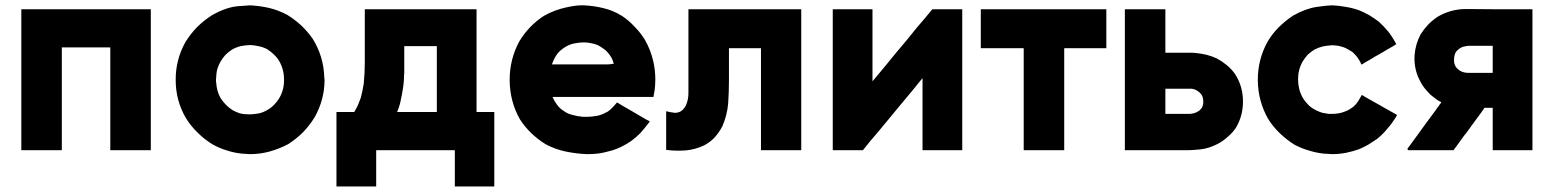

<svg xmlns="http://www.w3.org/2000/svg" viewBox="-20 -544 5729 708"><path d="M208 -369.1Q208 -328.1 208 -288.1Q208 -247.1 208 -207Q208 -176.8 208 -147.5Q208 -118.2 208 -88.9Q208 -63.5 208 -39.1Q208 -14.6 208 9.8Q205.1 9.8 203.1 9.8Q200.2 9.8 198.2 9.8Q183.6 9.8 168.9 9.8Q154.3 9.8 139.6 9.8Q128.9 9.8 119.1 9.8Q109.4 9.8 98.6 9.8Q88.9 9.8 79.1 9.8Q69.3 9.8 58.6 9.8Q58.6 7.8 58.6 4.9Q58.6 2.9 58.6 0Q58.6 -56.6 58.6 -113.3Q58.6 -170.9 58.6 -227.5Q58.6 -266.6 58.6 -305.7Q58.6 -344.7 58.6 -383.8Q58.6 -415 58.6 -446.3Q58.6 -478.5 58.6 -509.8Q61.5 -509.8 64.5 -509.8Q66.4 -509.8 69.3 -509.8Q121.1 -509.8 172.9 -509.8Q224.6 -509.8 276.4 -509.8Q312.5 -509.8 347.7 -509.8Q383.8 -509.8 418.9 -509.8Q448.2 -509.8 477.5 -509.8Q506.8 -509.8 536.1 -509.8Q536.1 -507.8 536.1 -504.9Q536.1 -502.9 536.1 -500Q536.1 -482.4 536.1 -463.9Q536.1 -446.3 536.1 -428.7Q536.1 -389.6 536.1 -350.6Q536.1 -311.5 536.1 -272.5Q536.1 -233.4 536.1 -194.3Q536.1 -155.3 536.1 -116.2Q536.1 -85 536.1 -53.7Q536.1 -21.5 536.1 9.8Q533.2 9.8 531.2 9.8Q528.3 9.8 526.4 9.8Q511.7 9.8 497.1 9.8Q482.4 9.8 467.8 9.8Q457 9.8 447.3 9.8Q437.5 9.8 426.8 9.8Q417 9.8 407.2 9.8Q397.5 9.8 386.7 9.8Q386.7 7.8 386.7 4.9Q386.7 2.9 386.7 0Q386.7 -43 386.7 -85.9Q386.7 -128.9 386.7 -172.9Q386.7 -202.1 386.7 -231.4Q386.7 -260.7 386.7 -291Q386.7 -310.5 386.7 -330.1Q386.7 -349.6 386.7 -369.1Q367.2 -369.1 346.7 -369.1Q326.2 -369.1 306.6 -369.1Q291 -369.1 275.4 -369.1Q259.8 -369.1 244.1 -369.1Q239.3 -369.1 234.4 -369.1Q228.5 -369.1 223.6 -369.1Q219.7 -369.1 215.8 -369.1Q211.9 -369.1 208 -369.1Z M901.4 24.4Q894.5 23.4 886.7 23.4Q878.9 23.4 872.1 22.5Q842.8 19.5 816.4 10.7Q790 2.9 763.7 -11.7Q733.4 -30.3 709 -54.7Q683.6 -79.1 665 -109.4Q627.9 -173.8 627.9 -248Q627 -322.3 663.1 -387.7Q681.6 -418 706.1 -443.4Q730.5 -467.8 760.7 -487.3Q815.4 -518.6 861.3 -521.5Q906.2 -524.4 901.4 -524.4Q938.5 -522.5 972.7 -514.6Q1005.9 -506.8 1039.1 -489.3Q1067.4 -471.7 1090.8 -450.2Q1114.3 -427.7 1132.8 -401.4Q1173.8 -335.9 1175.8 -257.8Q1176.8 -253.9 1176.8 -250Q1176.8 -176.8 1140.6 -112.3Q1122.1 -82 1097.7 -56.6Q1073.2 -32.2 1043 -12.7Q1009.8 4.9 974.6 14.6Q939.5 24.4 901.4 24.4ZM901.4 -377.9Q883.8 -377 868.2 -374Q851.6 -370.1 835.9 -361.3Q822.3 -352.5 811.5 -341.8Q800.8 -330.1 793 -316.4Q780.3 -293.9 778.3 -273.4Q776.4 -252 776.4 -250Q776.4 -247.1 776.4 -244.1Q776.4 -241.2 777.3 -238.3Q778.3 -223.6 782.2 -209Q786.1 -195.3 793.9 -181.6Q802.7 -168 813.5 -157.2Q824.2 -146.5 837.9 -137.7Q864.3 -123 884.8 -123Q905.3 -122.1 901.4 -122.1Q918.9 -123 935.5 -126Q952.1 -129.9 967.8 -139.6Q981.4 -147.5 992.2 -159.2Q1002.9 -169.9 1010.7 -183.6Q1028.3 -214.8 1027.3 -251Q1027.3 -288.1 1009.8 -318.4Q1002 -332 990.2 -342.8Q979.5 -353.5 965.8 -362.3Q949.2 -371.1 931.6 -374Q914.1 -377.9 901.4 -377.9Z M1286.1 -130.9Q1293.9 -143.6 1299.8 -156.2Q1305.7 -169.9 1310.5 -183.6Q1313.5 -196.3 1316.4 -209Q1319.3 -222.7 1321.3 -235.4Q1325.2 -275.4 1325.2 -315.4Q1325.2 -355.5 1325.2 -395.5Q1325.2 -411.1 1325.2 -427.7Q1325.2 -443.4 1325.2 -460Q1325.2 -472.7 1325.2 -485.4Q1325.2 -497.1 1325.2 -509.8Q1327.1 -509.8 1330.1 -509.8Q1332 -509.8 1335 -509.8Q1379.9 -509.8 1423.8 -509.8Q1468.8 -509.8 1513.7 -509.8Q1543.9 -509.8 1574.2 -509.8Q1604.5 -509.8 1635.7 -509.8Q1661.1 -509.8 1686.5 -509.8Q1711.9 -509.8 1737.3 -509.8Q1737.3 -507.8 1737.3 -504.9Q1737.3 -502.9 1737.3 -500Q1737.3 -457 1737.3 -414.1Q1737.3 -371.1 1737.3 -327.1Q1737.3 -297.9 1737.3 -268.6Q1737.3 -239.3 1737.3 -209Q1737.3 -189.5 1737.3 -169.9Q1737.3 -150.4 1737.3 -130.9Q1742.2 -130.9 1747.1 -130.9Q1752 -130.9 1756.8 -130.9Q1761.7 -130.9 1767.6 -130.9Q1772.5 -130.9 1777.3 -130.9Q1784.2 -130.9 1790 -130.9Q1796.9 -130.9 1802.7 -130.9Q1802.7 -128.9 1802.7 -126Q1802.7 -123 1802.7 -121.1Q1802.7 -91.8 1802.7 -63.5Q1802.7 -34.2 1802.7 -4.9Q1802.7 14.6 1802.7 35.2Q1802.7 54.7 1802.7 74.2Q1802.7 91.8 1802.7 109.4Q1802.7 127 1802.7 143.6Q1800.8 143.6 1797.9 143.6Q1795.9 143.6 1793 143.6Q1778.3 143.6 1764.6 143.6Q1750 143.6 1735.4 143.6Q1725.6 143.6 1715.8 143.6Q1706.1 143.6 1696.3 143.6Q1686.5 143.6 1676.8 143.6Q1667 143.6 1657.2 143.6Q1657.2 141.6 1657.2 138.7Q1657.2 136.7 1657.2 133.8Q1657.2 119.1 1657.2 103.5Q1657.2 87.9 1657.2 73.2Q1657.2 62.5 1657.2 51.8Q1657.2 42 1657.2 31.2Q1657.2 26.4 1657.2 20.5Q1657.2 15.6 1657.2 9.8Q1624 9.8 1591.8 9.8Q1558.6 9.8 1526.4 9.8Q1502 9.8 1477.5 9.8Q1453.1 9.8 1429.7 9.8Q1414.1 9.8 1398.4 9.8Q1382.8 9.8 1367.2 9.8Q1367.2 22.5 1367.2 35.2Q1367.2 47.9 1367.2 60.5Q1367.2 71.3 1367.2 82Q1367.2 91.8 1367.2 102.5Q1367.2 113.3 1367.2 123Q1367.2 133.8 1367.2 143.6Q1364.3 143.6 1362.3 143.6Q1359.4 143.6 1357.4 143.6Q1342.8 143.6 1328.1 143.6Q1314.5 143.6 1299.8 143.6Q1290 143.6 1280.3 143.6Q1270.5 143.6 1260.7 143.6Q1251 143.6 1240.2 143.6Q1230.5 143.6 1220.7 143.6Q1220.7 141.6 1220.7 138.7Q1220.7 136.7 1220.7 133.8Q1220.7 105.5 1220.7 76.2Q1220.7 46.9 1220.7 17.6Q1220.7 -2 1220.7 -21.5Q1220.7 -42 1220.7 -61.5Q1220.7 -79.1 1220.7 -96.7Q1220.7 -113.3 1220.7 -130.9Q1223.6 -130.9 1225.6 -130.9Q1228.5 -130.9 1231.4 -130.9Q1238.3 -130.9 1245.1 -130.9Q1252 -130.9 1258.8 -130.9Q1263.7 -130.9 1268.6 -130.9Q1273.4 -130.9 1277.3 -130.9Q1279.3 -130.9 1281.2 -130.9Q1282.2 -130.9 1284.2 -130.9Q1285.2 -130.9 1285.2 -130.9Q1286.1 -130.9 1286.1 -130.9ZM1470.7 -374Q1470.7 -371.1 1470.7 -369.1Q1470.7 -366.2 1470.7 -364.3Q1470.7 -357.4 1470.7 -350.6Q1470.7 -343.8 1470.7 -336.9Q1470.7 -321.3 1470.7 -312.5Q1470.7 -303.7 1470.7 -297.9Q1470.7 -292 1470.7 -286.1Q1470.7 -280.3 1470.7 -274.4Q1470.7 -269.5 1469.7 -264.6Q1469.7 -258.8 1469.7 -253.9Q1468.8 -238.3 1466.8 -223.6Q1464.8 -209 1461.9 -194.3Q1459 -178.7 1455.1 -162.1Q1451.2 -146.5 1444.3 -130.9Q1451.2 -130.9 1457 -130.9Q1463.9 -130.9 1469.7 -130.9Q1483.4 -130.9 1496.1 -130.9Q1509.8 -130.9 1523.4 -130.9Q1540 -130.9 1556.6 -130.9Q1574.2 -130.9 1590.8 -130.9Q1590.8 -143.6 1590.8 -156.2Q1590.8 -169.9 1590.8 -182.6Q1590.8 -203.1 1590.8 -223.6Q1590.8 -244.1 1590.8 -264.6Q1590.8 -292 1590.8 -319.3Q1590.8 -346.7 1590.8 -374Q1585 -374 1580.1 -374Q1574.2 -374 1568.4 -374Q1557.6 -374 1546.9 -374Q1535.2 -374 1524.4 -374Q1513.7 -374 1502.9 -374Q1492.2 -374 1481.4 -374Q1478.5 -374 1475.6 -374Q1473.6 -374 1470.7 -374Z M2017.6 -186.5Q2021.5 -176.8 2027.3 -168Q2033.2 -158.2 2040 -150.4Q2047.9 -141.6 2057.6 -135.7Q2066.4 -128.9 2078.1 -124Q2088.9 -120.1 2099.6 -118.2Q2110.4 -115.2 2122.1 -114.3Q2124 -114.3 2127 -113.3Q2128.9 -113.3 2130.9 -113.3Q2131.8 -113.3 2137.7 -113.3Q2143.6 -113.3 2145.5 -113.3Q2158.2 -113.3 2169.9 -115.2Q2181.6 -116.2 2194.3 -120.1Q2201.2 -123 2208 -126Q2214.8 -128.9 2221.7 -132.8Q2231.4 -139.6 2239.3 -148.4Q2247.1 -156.2 2254.9 -166Q2256.8 -165 2258.8 -164.1Q2260.7 -163.1 2262.7 -162.1Q2274.4 -154.3 2287.1 -147.5Q2299.8 -139.6 2312.5 -132.8Q2320.3 -127.9 2329.1 -123Q2336.9 -118.2 2345.7 -113.3Q2353.5 -109.4 2360.4 -104.5Q2368.2 -100.6 2376 -96.7Q2374 -93.8 2373 -91.8Q2371.1 -89.8 2369.1 -86.9Q2355.5 -69.3 2340.8 -52.7Q2325.2 -37.1 2306.6 -23.4Q2291 -12.7 2273.4 -3.9Q2255.9 4.9 2237.3 10.7Q2236.3 10.7 2210 17.6Q2184.6 24.4 2143.6 24.4Q2102.5 22.5 2065.4 14.6Q2027.3 6.8 1991.2 -12.7Q1962.9 -30.3 1939.5 -52.7Q1916 -75.2 1897.5 -103.5Q1860.4 -168.9 1859.4 -246.1Q1859.4 -248 1859.4 -250Q1859.4 -325.2 1894.5 -390.6Q1911.1 -418.9 1934.6 -443.4Q1957 -466.8 1985.4 -485.4Q2005.9 -497.1 2027.3 -504.9Q2048.8 -512.7 2067.4 -516.6Q2102.5 -524.4 2123 -524.4Q2143.6 -524.4 2132.8 -524.4Q2171.9 -522.5 2206.1 -513.7Q2240.2 -505.9 2273.4 -485.4Q2298.8 -468.8 2319.3 -446.3Q2340.8 -424.8 2357.4 -398.4Q2379.9 -359.4 2389.6 -315.4Q2396.5 -283.2 2396.5 -250Q2396.5 -238.3 2395.5 -225.6Q2394.5 -221.7 2394.5 -216.8Q2393.6 -212.9 2393.6 -209Q2392.6 -203.1 2391.6 -198.2Q2390.6 -192.4 2389.6 -186.5Q2387.7 -186.5 2385.7 -186.5Q2383.8 -186.5 2380.9 -186.5Q2335.9 -186.5 2290 -186.5Q2245.1 -186.5 2199.2 -186.5Q2168.9 -186.5 2139.6 -186.5Q2109.4 -186.5 2079.1 -186.5Q2070.3 -186.5 2061.5 -186.5Q2052.7 -186.5 2043.9 -186.5Q2037.1 -186.5 2031.2 -186.5Q2024.4 -186.5 2017.6 -186.5ZM2015.6 -306.6Q2027.3 -306.6 2038.1 -306.6Q2049.8 -306.6 2061.5 -306.6Q2082 -306.6 2101.6 -306.6Q2121.1 -306.6 2141.6 -306.6Q2161.1 -306.6 2180.7 -306.6Q2201.2 -306.6 2220.7 -306.6Q2229.5 -306.6 2239.3 -308.6Q2249 -310.5 2256.8 -306.6Q2260.7 -305.7 2255.9 -299.8Q2251 -294.9 2247.1 -294.9Q2244.1 -294.9 2245.1 -299.8Q2245.1 -303.7 2244.1 -306.6Q2244.1 -308.6 2243.2 -309.6Q2243.2 -311.5 2242.2 -312.5Q2239.3 -323.2 2234.4 -332Q2228.5 -341.8 2221.7 -349.6Q2213.9 -359.4 2204.1 -365.2Q2195.3 -372.1 2183.6 -377.9Q2171.9 -382.8 2159.2 -384.8Q2146.5 -387.7 2132.8 -387.7Q2118.2 -387.7 2103.5 -384.8Q2087.9 -382.8 2074.2 -376Q2063.5 -371.1 2053.7 -363.3Q2043.9 -356.4 2036.1 -346.7Q2029.3 -337.9 2024.4 -328.1Q2019.5 -318.4 2015.6 -307.6Q2015.6 -307.6 2015.6 -307.6Q2015.6 -307.6 2015.6 -306.6Z M2668 -366.2Q2668 -349.6 2668 -333Q2668 -316.4 2668 -299.8Q2668 -287.1 2668 -274.4Q2668 -260.7 2668 -248Q2668 -204.1 2665 -161.1Q2661.1 -118.2 2643.6 -78.1Q2631.8 -55.7 2615.2 -37.1Q2598.6 -19.5 2576.2 -7.8Q2543 7.8 2507.8 10.7Q2495.1 11.7 2482.4 11.7Q2460 11.7 2436.5 8.8Q2436.5 6.8 2436.5 4.9Q2436.5 2 2436.5 0Q2436.5 -14.6 2436.5 -29.3Q2436.5 -43.9 2436.5 -58.6Q2436.5 -68.4 2436.5 -78.1Q2436.5 -86.9 2436.5 -96.7Q2436.5 -105.5 2436.5 -115.2Q2436.5 -124 2436.5 -132.8Q2437.5 -132.8 2437.5 -133.8Q2441.4 -132.8 2449.2 -130.9Q2459 -128.9 2468.8 -127.9Q2478.5 -127.9 2487.3 -131.8Q2495.1 -135.7 2500 -141.6Q2504.9 -147.5 2508.8 -154.3Q2519.5 -177.7 2518.6 -205.1Q2518.6 -232.4 2518.6 -257.8Q2518.6 -281.2 2518.6 -305.7Q2518.6 -329.1 2518.6 -353.5Q2518.6 -376 2518.6 -398.4Q2518.6 -420.9 2518.6 -443.4Q2518.6 -460 2518.6 -476.6Q2518.6 -493.2 2518.6 -509.8Q2521.5 -509.8 2523.4 -509.8Q2526.4 -509.8 2528.3 -509.8Q2574.2 -509.8 2619.1 -509.8Q2664.1 -509.8 2709 -509.8Q2739.3 -509.8 2770.5 -509.8Q2801.8 -509.8 2832 -509.8Q2858.4 -509.8 2883.8 -509.8Q2909.2 -509.8 2934.6 -509.8Q2934.6 -507.8 2934.6 -504.9Q2934.6 -502.9 2934.6 -500Q2934.6 -482.4 2934.6 -463.9Q2934.6 -446.3 2934.6 -428.7Q2934.6 -389.6 2934.6 -350.6Q2934.6 -311.5 2934.6 -272.5Q2934.6 -233.4 2934.6 -194.3Q2934.6 -155.3 2934.6 -116.2Q2934.6 -85 2934.6 -53.7Q2934.6 -21.5 2934.6 9.8Q2932.6 9.8 2929.7 9.8Q2927.7 9.8 2924.8 9.8Q2910.2 9.8 2895.5 9.8Q2880.9 9.8 2866.2 9.8Q2856.4 9.8 2845.7 9.8Q2835.9 9.8 2826.2 9.8Q2815.4 9.8 2805.7 9.8Q2795.9 9.8 2786.1 9.8Q2786.1 7.8 2786.1 4.9Q2786.1 2.9 2786.1 0Q2786.1 -43 2786.1 -85.9Q2786.1 -127.9 2786.1 -170.9Q2786.1 -200.2 2786.1 -229.5Q2786.1 -258.8 2786.1 -288.1Q2786.1 -307.6 2786.1 -327.1Q2786.1 -346.7 2786.1 -366.2Q2772.5 -366.2 2759.8 -366.2Q2746.1 -366.2 2733.4 -366.2Q2722.7 -366.2 2711.9 -366.2Q2701.2 -366.2 2690.4 -366.2Q2686.5 -366.2 2682.6 -366.2Q2679.7 -366.2 2675.8 -366.2Q2673.8 -366.2 2671.9 -366.2Q2669.9 -366.2 2668 -366.2Z M3197.3 -244.1Q3219.7 -270.5 3242.2 -297.9Q3263.7 -324.2 3286.1 -351.6Q3304.7 -374 3323.2 -395.5Q3341.8 -418 3359.4 -440.4Q3374 -458 3388.7 -474.6Q3403.3 -492.2 3418 -509.8Q3418.9 -509.8 3419.9 -509.8Q3420.9 -509.8 3421.9 -509.8Q3425.8 -509.8 3428.7 -509.8Q3432.6 -509.8 3435.5 -509.8Q3443.4 -509.8 3451.2 -509.8Q3458 -509.8 3465.8 -509.8Q3473.6 -509.8 3480.5 -509.8Q3488.3 -509.8 3496.1 -509.8Q3503.9 -509.8 3511.7 -509.8Q3520.5 -509.8 3528.3 -509.8Q3528.3 -507.8 3528.3 -504.9Q3528.3 -502.9 3528.3 -500Q3528.3 -443.4 3528.3 -386.7Q3528.3 -329.1 3528.3 -272.5Q3528.3 -233.4 3528.3 -194.3Q3528.3 -155.3 3528.3 -116.2Q3528.3 -85 3528.3 -53.7Q3528.3 -21.5 3528.3 9.8Q3525.4 9.8 3523.4 9.8Q3520.5 9.8 3518.6 9.8Q3503.9 9.8 3489.3 9.8Q3475.6 9.8 3460.9 9.8Q3451.2 9.8 3441.4 9.8Q3431.6 9.8 3421.9 9.8Q3412.1 9.8 3402.3 9.8Q3391.6 9.8 3381.8 9.8Q3381.8 7.8 3381.8 4.9Q3381.8 2.9 3381.8 0Q3381.8 -32.2 3381.8 -64.5Q3381.8 -96.7 3381.8 -128.9Q3381.8 -151.4 3381.8 -173.8Q3381.8 -195.3 3381.8 -217.8Q3381.8 -227.5 3381.8 -237.3Q3381.8 -247.1 3381.8 -255.9Q3360.4 -229.5 3337.9 -202.1Q3315.4 -175.8 3293 -148.4Q3274.4 -126 3256.8 -104.5Q3238.3 -82 3219.7 -59.6Q3205.1 -42 3190.4 -25.4Q3176.8 -7.8 3162.1 9.8Q3161.1 9.8 3159.2 9.8Q3158.2 9.8 3157.2 9.8Q3146.5 9.8 3135.7 9.8Q3124 9.8 3113.3 9.8Q3106.4 9.8 3098.6 9.8Q3090.8 9.8 3084 9.8Q3075.2 9.8 3067.4 9.8Q3059.6 9.8 3050.8 9.8Q3050.8 7.8 3050.8 4.9Q3050.8 2.9 3050.8 0Q3050.8 -56.6 3050.8 -113.3Q3050.8 -170.9 3050.8 -227.5Q3050.8 -266.6 3050.8 -305.7Q3050.8 -344.7 3050.8 -383.8Q3050.8 -415 3050.8 -446.3Q3050.8 -478.5 3050.8 -509.8Q3053.7 -509.8 3056.6 -509.8Q3058.6 -509.8 3061.5 -509.8Q3075.2 -509.8 3089.8 -509.8Q3104.5 -509.8 3118.2 -509.8Q3127.9 -509.8 3137.7 -509.8Q3148.4 -509.8 3158.2 -509.8Q3168 -509.8 3177.7 -509.8Q3187.5 -509.8 3197.3 -509.8Q3197.3 -507.8 3197.3 -504.9Q3197.3 -502.9 3197.3 -500Q3197.3 -467.8 3197.3 -435.5Q3197.3 -403.3 3197.3 -371.1Q3197.3 -348.6 3197.3 -326.2Q3197.3 -304.7 3197.3 -282.2Q3197.3 -274.4 3197.3 -267.6Q3197.3 -259.8 3197.3 -252.9Q3197.3 -251 3197.3 -248Q3197.3 -246.1 3197.3 -244.1Z M3754.9 -366.2Q3739.3 -366.2 3723.6 -366.2Q3709 -366.2 3693.4 -366.2Q3680.7 -366.2 3668 -366.2Q3656.2 -366.2 3643.6 -366.2Q3631.8 -366.2 3620.1 -366.2Q3608.4 -366.2 3596.7 -366.2Q3596.7 -368.2 3596.7 -371.1Q3596.7 -373 3596.7 -376Q3596.7 -389.6 3596.7 -404.3Q3596.7 -418 3596.7 -432.6Q3596.7 -442.4 3596.7 -452.1Q3596.7 -460.9 3596.7 -470.7Q3596.7 -480.5 3596.7 -490.2Q3596.7 -500 3596.7 -509.8Q3599.6 -509.8 3601.6 -509.8Q3604.5 -509.8 3606.4 -509.8Q3657.2 -509.8 3708 -509.8Q3757.8 -509.8 3808.6 -509.8Q3842.8 -509.8 3877.9 -509.8Q3912.1 -509.8 3946.3 -509.8Q3974.6 -509.8 4002.9 -509.8Q4031.2 -509.8 4059.6 -509.8Q4059.6 -507.8 4059.6 -504.9Q4059.6 -502.9 4059.6 -500Q4059.6 -495.1 4059.6 -491.2Q4059.6 -486.3 4059.6 -482.4Q4059.6 -472.7 4059.6 -462.9Q4059.6 -453.1 4059.6 -443.4Q4059.6 -433.6 4059.6 -423.8Q4059.6 -415 4059.6 -405.3Q4059.6 -395.5 4059.6 -385.7Q4059.6 -376 4059.6 -366.2Q4057.6 -366.2 4054.7 -366.2Q4052.7 -366.2 4049.8 -366.2Q4032.2 -366.2 4014.6 -366.2Q3997.1 -366.2 3978.5 -366.2Q3966.8 -366.2 3955.1 -366.2Q3942.4 -366.2 3930.7 -366.2Q3923.8 -366.2 3917 -366.2Q3910.2 -366.2 3904.3 -366.2Q3904.3 -326.2 3904.3 -285.2Q3904.3 -245.1 3904.3 -205.1Q3904.3 -175.8 3904.3 -146.5Q3904.3 -117.2 3904.3 -87.9Q3904.3 -63.5 3904.3 -39.1Q3904.3 -14.6 3904.3 9.8Q3901.4 9.8 3898.4 9.8Q3896.5 9.8 3893.6 9.8Q3878.9 9.8 3864.3 9.8Q3849.6 9.8 3835 9.8Q3825.2 9.8 3815.4 9.8Q3804.7 9.8 3794.9 9.8Q3785.2 9.8 3775.4 9.8Q3764.6 9.8 3754.9 9.8Q3754.9 7.8 3754.9 4.9Q3754.9 2.9 3754.9 0Q3754.9 -43 3754.9 -85.9Q3754.9 -127.9 3754.9 -170.9Q3754.9 -200.2 3754.9 -229.5Q3754.9 -258.8 3754.9 -288.1Q3754.9 -297.9 3754.9 -307.6Q3754.9 -317.4 3754.9 -327.1Q3754.9 -336.9 3754.9 -346.7Q3754.9 -356.4 3754.9 -366.2Z M4277.3 -349.6Q4286.1 -349.6 4293.9 -349.6Q4302.7 -349.6 4311.5 -349.6Q4319.3 -349.6 4326.2 -349.6Q4334 -349.6 4341.8 -349.6Q4345.7 -349.6 4354.5 -349.6Q4364.3 -349.6 4364.3 -349.6Q4370.1 -349.6 4377 -349.6Q4382.8 -349.6 4388.7 -348.6Q4410.2 -346.7 4429.7 -341.8Q4449.2 -336.9 4467.8 -328.1Q4487.3 -317.4 4503.9 -303.7Q4520.5 -290 4533.2 -272.5Q4562.5 -228.5 4563.5 -172.9Q4563.5 -171.9 4563.5 -169.9Q4563.5 -116.2 4537.1 -72.3Q4524.4 -53.7 4507.8 -40Q4492.2 -25.4 4472.7 -14.6Q4437.5 3.9 4406.2 6.8Q4376 9.8 4364.3 9.8Q4336.9 9.8 4309.6 9.8Q4282.2 9.8 4254.9 9.8Q4237.3 9.8 4219.7 9.8Q4201.2 9.8 4183.6 9.8Q4169.9 9.8 4156.2 9.8Q4141.6 9.8 4127.9 9.8Q4127.9 7.8 4127.9 4.9Q4127.9 2.9 4127.9 0Q4127.9 -56.6 4127.9 -113.3Q4127.9 -170.9 4127.9 -227.5Q4127.9 -266.6 4127.9 -305.7Q4127.9 -344.7 4127.9 -383.8Q4127.9 -415 4127.9 -446.3Q4127.9 -478.5 4127.9 -509.8Q4130.9 -509.8 4133.8 -509.8Q4135.7 -509.8 4138.7 -509.8Q4153.3 -509.8 4168 -509.8Q4182.6 -509.8 4197.3 -509.8Q4207 -509.8 4216.8 -509.8Q4227.5 -509.8 4237.3 -509.8Q4247.1 -509.8 4256.8 -509.8Q4267.6 -509.8 4277.3 -509.8Q4277.3 -507.8 4277.3 -504.9Q4277.3 -502.9 4277.3 -500Q4277.3 -481.4 4277.3 -463.9Q4277.3 -445.3 4277.3 -426.8Q4277.3 -415 4277.3 -402.3Q4277.3 -389.6 4277.3 -377Q4277.3 -373 4277.3 -369.1Q4277.3 -365.2 4277.3 -360.4Q4277.3 -358.4 4277.3 -355.5Q4277.3 -352.5 4277.3 -349.6ZM4277.3 -216.8Q4277.3 -215.8 4277.3 -214.8Q4277.3 -213.9 4277.3 -211.9Q4277.3 -209 4277.3 -206.1Q4277.3 -203.1 4277.3 -200.2Q4277.3 -191.4 4277.3 -182.6Q4277.3 -173.8 4277.3 -165Q4277.3 -155.3 4277.3 -144.5Q4277.3 -134.8 4277.3 -124Q4280.3 -124 4284.2 -124Q4287.1 -124 4290 -124Q4297.9 -124 4305.7 -124Q4313.5 -124 4320.3 -124Q4328.1 -124 4346.7 -124Q4365.2 -124 4365.2 -124Q4373 -124 4379.9 -126Q4386.7 -127 4393.6 -130.9Q4398.4 -133.8 4403.3 -136.7Q4407.2 -140.6 4411.1 -145.5Q4418 -157.2 4417 -170.9Q4417 -184.6 4410.2 -195.3Q4406.2 -200.2 4402.3 -204.1Q4397.5 -208 4392.6 -210.9Q4388.7 -212.9 4383.8 -214.8Q4379.9 -215.8 4375 -216.8Q4374 -216.8 4373 -216.8Q4373 -216.8 4372.1 -216.8Q4370.1 -216.8 4368.2 -216.8Q4366.2 -216.8 4365.2 -216.8Q4359.4 -216.8 4353.5 -216.8Q4347.7 -216.8 4341.8 -216.8Q4333 -216.8 4325.2 -216.8Q4316.4 -216.8 4308.6 -216.8Q4300.8 -216.8 4293.9 -216.8Q4286.1 -216.8 4278.3 -216.8Q4278.3 -216.8 4278.3 -216.8Q4277.3 -216.8 4277.3 -216.8Z M4890.6 -377Q4874 -376 4858.4 -373Q4842.8 -369.1 4827.1 -361.3Q4813.5 -352.5 4802.7 -342.8Q4793 -332 4784.2 -318.4Q4766.6 -288.1 4766.6 -252Q4766.6 -214.8 4783.2 -184.6Q4791 -170.9 4801.8 -160.2Q4811.5 -149.4 4825.2 -141.6Q4835 -135.7 4845.7 -131.8Q4856.4 -127 4868.2 -126Q4871.1 -125 4874 -125Q4877 -125 4879.9 -124Q4880.9 -124 4885.7 -124Q4889.6 -124 4890.6 -124Q4903.3 -124 4916 -126Q4927.7 -127.9 4939.5 -132.8Q4948.2 -135.7 4956.1 -140.6Q4962.9 -144.5 4970.7 -150.4Q4981.4 -160.2 4988.3 -170.9Q4995.1 -181.6 5002 -194.3Q5003.9 -192.4 5005.9 -191.4Q5008.8 -190.4 5010.7 -188.5Q5024.4 -180.7 5038.1 -172.9Q5051.8 -165 5064.5 -158.2Q5074.2 -152.3 5083 -147.5Q5091.8 -142.6 5100.6 -137.7Q5108.4 -132.8 5116.2 -128.9Q5124 -124 5131.8 -120.1Q5129.9 -117.2 5128.9 -115.2Q5127.9 -113.3 5127 -111.3Q5112.3 -87.9 5095.7 -69.3Q5080.1 -49.8 5058.6 -32.2Q5043 -21.5 5027.3 -11.7Q5010.7 -2 4992.2 5.9Q4967.8 14.6 4943.4 19.5Q4918 24.4 4891.6 24.4Q4884.8 23.4 4877 23.4Q4869.1 23.4 4861.3 22.5Q4833 19.5 4805.7 10.7Q4778.3 2.9 4752.9 -10.7Q4723.6 -29.3 4699.2 -52.7Q4674.8 -76.2 4656.2 -105.5Q4619.1 -170.9 4618.2 -247.1Q4618.2 -248 4618.2 -250Q4618.2 -324.2 4653.3 -388.7Q4670.9 -418.9 4694.3 -442.4Q4718.8 -466.8 4748 -486.3Q4794.9 -512.7 4835.9 -518.6Q4877 -524.4 4891.6 -524.4Q4918 -523.4 4942.4 -518.6Q4967.8 -514.6 4992.2 -505.9Q5011.7 -498 5030.3 -487.3Q5047.9 -476.6 5064.5 -463.9Q5085 -445.3 5100.6 -425.8Q5116.2 -405.3 5128.9 -380.9Q5127 -379.9 5125 -378.9Q5123 -377.9 5121.1 -376Q5107.4 -368.2 5093.8 -360.4Q5081.1 -352.5 5067.4 -344.7Q5058.6 -339.8 5049.8 -335Q5041 -329.1 5032.2 -324.2Q5024.4 -319.3 5016.6 -315.4Q5008.8 -310.5 5001 -305.7Q4999 -308.6 4998 -310.5Q4997.1 -313.5 4996.1 -315.4Q4990.2 -326.2 4983.4 -335Q4975.6 -344.7 4966.8 -352.5Q4959 -357.4 4950.2 -362.3Q4942.4 -367.2 4933.6 -370.1Q4924.8 -373 4916 -375Q4907.2 -376 4897.5 -377Q4895.5 -377 4893.6 -377Q4890.6 -377 4890.6 -377Z M5294.9 -167Q5280.3 -173.8 5267.6 -184.6Q5253.9 -194.3 5243.2 -207Q5232.4 -218.8 5223.6 -232.4Q5215.8 -246.1 5209 -260.7Q5193.4 -299.8 5196.3 -340.8Q5199.2 -380.9 5218.8 -418Q5231.4 -437.5 5247.1 -454.1Q5263.7 -470.7 5283.2 -483.4Q5331.1 -510.7 5385.7 -510.7Q5387.7 -510.7 5388.7 -510.7Q5445.3 -509.8 5500 -509.8Q5518.6 -509.8 5537.1 -509.8Q5555.7 -509.8 5574.2 -509.8Q5587.9 -509.8 5602.5 -509.8Q5616.2 -509.8 5630.9 -509.8Q5630.9 -507.8 5630.9 -504.9Q5630.9 -502.9 5630.9 -500Q5630.9 -482.4 5630.9 -463.9Q5630.9 -446.3 5630.9 -428.7Q5630.9 -389.6 5630.9 -350.6Q5630.9 -311.5 5630.9 -272.5Q5630.9 -233.4 5630.9 -194.3Q5630.9 -155.3 5630.9 -116.2Q5630.9 -85 5630.9 -53.7Q5630.9 -21.5 5630.9 9.8Q5627.9 9.8 5626 9.8Q5623 9.8 5620.1 9.8Q5606.4 9.8 5591.8 9.8Q5577.1 9.8 5563.5 9.8Q5553.7 9.8 5543.9 9.8Q5534.2 9.8 5523.4 9.8Q5513.7 9.8 5503.9 9.8Q5494.1 9.8 5484.4 9.8Q5484.4 7.8 5484.4 4.9Q5484.4 2.9 5484.4 0Q5484.4 -17.6 5484.4 -35.2Q5484.4 -52.7 5484.4 -71.3Q5484.4 -83 5484.4 -95.7Q5484.4 -107.4 5484.4 -119.1Q5484.4 -126 5484.4 -132.8Q5484.4 -139.6 5484.4 -146.5Q5481.4 -146.5 5479.5 -146.5Q5476.6 -146.5 5473.6 -146.5Q5470.7 -146.5 5466.8 -146.5Q5463.9 -146.5 5460 -146.5Q5459 -146.5 5457 -146.5Q5456.1 -146.5 5454.1 -146.5Q5442.4 -128.9 5429.7 -112.3Q5418 -95.7 5405.3 -79.1Q5396.5 -67.4 5387.7 -54.7Q5377.9 -43 5369.1 -30.3Q5362.3 -20.5 5354.5 -9.8Q5346.7 0 5339.8 9.8Q5337.9 9.8 5336.9 9.8Q5335.9 9.8 5335 9.8Q5317.4 9.8 5300.8 9.8Q5283.2 9.8 5266.6 9.8Q5254.9 9.8 5243.2 9.8Q5231.4 9.8 5220.7 9.8Q5208 9.8 5196.3 9.8Q5184.6 9.8 5171.9 9.8Q5170.9 7.8 5169.9 4.9Q5171.9 1 5177.7 -5.9Q5191.4 -25.4 5206.1 -44.9Q5219.7 -64.5 5234.4 -84Q5244.1 -96.7 5253.9 -110.4Q5263.7 -124 5273.4 -136.7Q5276.4 -141.6 5279.3 -145.5Q5283.2 -150.4 5286.1 -154.3Q5288.1 -158.2 5291 -161.1Q5293 -164.1 5294.9 -167ZM5484.4 -275.4Q5484.4 -279.3 5484.4 -284.2Q5484.4 -288.1 5484.4 -293Q5484.4 -302.7 5484.4 -311.5Q5484.4 -321.3 5484.4 -330.1Q5484.4 -341.8 5484.4 -352.5Q5484.4 -364.3 5484.4 -375Q5481.4 -375 5478.5 -375Q5474.6 -375 5471.7 -375Q5463.9 -375 5456.1 -375Q5448.2 -375 5441.4 -375Q5429.7 -375 5418.9 -375Q5408.2 -375 5396.5 -375Q5396.5 -375 5396.5 -375Q5396.5 -375 5396.5 -375Q5388.7 -375 5381.8 -373Q5374 -372.1 5367.2 -368.2Q5361.3 -365.2 5357.4 -361.3Q5352.5 -357.4 5348.6 -352.5Q5341.8 -339.8 5341.8 -324.2Q5340.8 -309.6 5348.6 -296.9Q5352.5 -292 5357.4 -288.1Q5361.3 -284.2 5367.2 -281.2Q5379.9 -275.4 5393.6 -275.4Q5406.2 -275.4 5419.9 -275.4Q5428.7 -275.4 5436.5 -275.4Q5445.3 -275.4 5453.1 -275.4Q5460.9 -275.4 5467.8 -275.4Q5475.6 -275.4 5483.4 -275.4Q5483.4 -275.4 5483.4 -275.4Q5484.4 -275.4 5484.4 -275.4Z"/></svg>

Font: LeFont
Style: Bold
Weight: 800
Designer: Leryon MEDIA
Version: Version 1.0